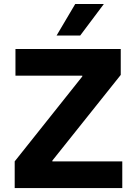

<svg xmlns="http://www.w3.org/2000/svg" viewBox="-20 -956 696 976"><path d="M54.7 -135.7 398.4 -567.4V-571.3H58.6V-707H593.8V-575.2L246.1 -139.6V-135.7H601.6V0H54.7ZM267.6 -775.4 362.3 -935.5H507.8L387.7 -775.4Z"/></svg>

Font: Wanted Sans
Style: Bold
Weight: 700
Designer: Original Design by Kil Hyung-jin and Kang Hanbin, Wanted Lab, Inc; Hangeul from Source Han Sans by Jang Soo-young and Ka
Foundry: Wanted Lab, Inc.
Version: Version 1.000